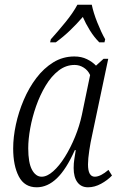

<svg xmlns="http://www.w3.org/2000/svg" viewBox="-20 -786 510 816"><path d="M136 10Q84 10 60 -36Q36 -82 36 -155Q36 -203 47.5 -256.5Q59 -310 81 -361.5Q103 -413 134.5 -454.5Q166 -496 206.5 -521Q247 -546 296 -546Q326 -546 349.5 -534.5Q373 -523 388 -507L420 -536H440L371 -209Q365 -183 359.5 -147Q354 -111 354 -87Q354 -35 383 -35Q407 -35 441 -64L456 -40Q437 -20 409.5 -5Q382 10 354 10Q325 10 309 -11.5Q293 -33 293 -72Q293 -92 296 -110.5Q299 -129 302 -148H298Q262 -67 222 -28.5Q182 10 136 10ZM157 -35Q180 -35 206 -58Q232 -81 256 -119.5Q280 -158 299 -204.5Q318 -251 328 -298L363 -467Q354 -487 336 -498.5Q318 -510 297 -510Q260 -510 229 -486Q198 -462 174 -422Q150 -382 133.5 -335Q117 -288 108.5 -241Q100 -194 100 -156Q100 -94 116 -64.5Q132 -35 157 -35ZM196 -619Q225 -651 258 -691.5Q291 -732 309 -766H370Q377 -732 393.5 -690.5Q410 -649 427 -619L424 -606H402Q380 -628 362 -657Q344 -686 332 -714Q307 -685 278.5 -657.5Q250 -630 217 -606H193Z"/></svg>

Font: Noto Serif Condensed Light
Style: Italic
Weight: 300
Width: 3
Italic angle: -12°
Designer: Monotype Design Team
Foundry: Monotype Imaging Inc.
Version: Version 2.014; ttfautohint (v1.8.4.7-5d5b)